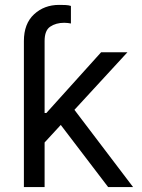

<svg xmlns="http://www.w3.org/2000/svg" viewBox="-20 -757 573 777"><path d="M76.7 0V-590.9Q76.7 -661.2 117.9 -699.2Q159.1 -737.2 218.8 -737.2Q231.5 -737.2 244.5 -736.7Q257.5 -736.2 267 -733V-661.9Q261.7 -663 254.6 -663.9Q247.5 -664.8 240.1 -664.8Q206.3 -664.8 183.2 -649.1Q160.5 -633.9 160.5 -590.9V-299.7H167.6L389.2 -545.5H495.7L281.2 -312.5L518.5 0H417.6L225.9 -251.4L160.5 -180.4V0Z"/></svg>

Font: Inter P
Style: Regular
Weight: 400
Designer: Rasmus Andersson
Foundry: rsms
Version: Version 3.018;git-588b23468